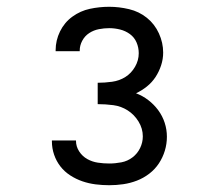

<svg xmlns="http://www.w3.org/2000/svg" viewBox="-20 -863 640 566"><path d="M302 -317Q282 -317 262 -319.5Q242 -322 223 -328.5Q204 -335 187 -346Q170 -357 158 -372.5Q146 -388 139.5 -407Q133 -426 133 -446V-449H204V-448Q204 -431 213.5 -416.5Q223 -402 237.5 -394Q252 -386 268.5 -383.5Q285 -381 302 -381Q320 -381 338 -384.5Q356 -388 370.5 -399Q385 -410 393 -426.5Q401 -443 401 -461Q401 -484 388.5 -504.5Q376 -525 356.5 -537.5Q337 -550 314 -553Q291 -556 268 -556V-619Q289 -619 310.5 -622Q332 -625 349.5 -636Q367 -647 378 -666Q389 -685 389 -706Q389 -723 382.5 -738Q376 -753 363 -762.5Q350 -772 334 -776Q318 -780 302 -780Q287 -780 271.5 -777Q256 -774 243 -765.5Q230 -757 222.5 -743Q215 -729 215 -714V-712H144V-715Q144 -744 157 -770.5Q170 -797 193.5 -814Q217 -831 245 -837Q273 -843 302 -843Q331 -843 360.5 -836Q390 -829 413 -810.5Q436 -792 448.5 -764.5Q461 -737 461 -708Q461 -689 455 -670.5Q449 -652 438.5 -636Q428 -620 413 -608Q398 -596 381 -588Q400 -581 417 -568Q434 -555 446.5 -538Q459 -521 465.5 -501Q472 -481 472 -460Q472 -439 466 -419Q460 -399 448.5 -381.5Q437 -364 420 -351Q403 -338 383.5 -330.5Q364 -323 343.5 -320Q323 -317 302 -317Z"/></svg>

Font: Iosevka Etoile
Style: Regular
Weight: 400
Designer: Belleve Invis
Foundry: Belleve Invis
Version: Version 33.2.4